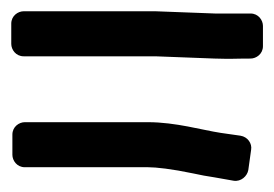

<svg xmlns="http://www.w3.org/2000/svg" viewBox="-40 -494 487 341"><path d="M-18 -219C-18 -209 -10 -197 4 -197H223C237 -197 265 -194 303 -186C317 -183 327 -181 341 -179L375 -173C388 -171 399 -181 401 -192L406 -228C408 -239 400 -251 387 -253L352 -258C319 -263 272 -277 223 -277H4C-6 -277 -18 -269 -18 -255ZM341 -390C373 -389 375 -390 405 -390C415 -390 427 -398 427 -412V-448C427 -458 419 -470 405 -470H342L236 -474H2C-8 -474 -20 -466 -20 -452V-416C-20 -406 -12 -394 2 -394H236Z"/></svg>

Font: Reckless Catfish
Style: Fax
Weight: 400
Foundry: Cannot Into Space Fonts
Version: Version 0.2894